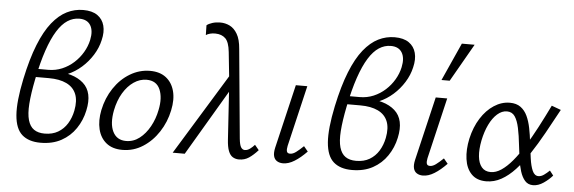

<svg xmlns="http://www.w3.org/2000/svg" viewBox="-48 -863 3050 1020"><g transform="rotate(5 1477.5 -353.0)"><path d="M193.2 8.6Q130.4 8.6 94.8 -22.7Q59.2 -54.1 53.5 -126.3Q47.8 -198.5 73.4 -320.5Q96.6 -430.4 126.9 -505.9Q157.1 -581.4 193.8 -627.1Q230.6 -672.7 272 -693.3Q313.5 -713.8 358.8 -713.8Q406.7 -713.8 434.7 -694.2Q462.8 -674.6 471.8 -640.7Q480.8 -606.7 470.1 -563Q460.8 -521.1 436.8 -482.8Q412.9 -444.5 379.4 -414.8Q345.9 -385.1 306.1 -368Q266.3 -350.9 223.6 -350.9L227.7 -376.6Q336.1 -376.6 389.5 -329Q442.9 -281.4 421.3 -182.9Q410.1 -130.1 380.5 -86.5Q351 -42.8 304.1 -17.1Q257.2 8.6 193.2 8.6ZM211.1 -41.7Q252.7 -41.7 282.7 -59.4Q312.7 -77.1 331.6 -107.7Q350.4 -138.3 358.1 -177Q368.6 -230.6 354.1 -266Q339.7 -301.4 302.6 -319.3Q265.4 -337.2 208.6 -337.2H128.8L138 -380.9H201Q239.9 -380.9 274.6 -395.5Q309.3 -410.2 336.8 -435.3Q364.3 -460.3 382.9 -492Q401.5 -523.6 409 -558.1Q419.6 -607.6 402 -636.8Q384.4 -666 342.3 -666Q309 -666 279.5 -646.9Q250 -627.8 224.4 -586.7Q198.8 -545.7 176.7 -481Q154.5 -416.2 136.1 -324.7Q120.4 -246.8 116.6 -192.7Q112.8 -138.7 122.4 -105.5Q131.9 -72.3 153.9 -57Q175.9 -41.7 211.1 -41.7Z M629.9 8.5Q576.9 8.5 544.2 -17.9Q511.5 -44.3 500.4 -89.9Q489.3 -135.5 500.7 -192.4Q514.2 -257.8 549.1 -310.1Q584 -362.5 634.1 -392.5Q684.3 -422.6 741 -422.6Q792.8 -422.6 825.9 -397.1Q858.9 -371.5 870.8 -326.7Q882.7 -281.9 870.2 -223.3Q857.2 -160.2 822.7 -107.4Q788.3 -54.6 738.6 -23.1Q689 8.5 629.9 8.5ZM645.5 -40.3Q684.8 -40.3 717 -65.1Q749.1 -89.9 771.7 -130.9Q794.3 -171.9 803.5 -219.5Q817.3 -285.3 798.2 -329.6Q779.1 -373.9 726.4 -373.9Q690.6 -373.9 658.2 -351.9Q625.8 -329.9 602 -290.2Q578.2 -250.5 567.4 -196.7Q553.7 -125.5 574.7 -82.9Q595.7 -40.3 645.5 -40.3Z M1251.5 5.2Q1233.2 5.2 1218.5 -3.6Q1203.8 -12.5 1195.3 -34.3Q1186.7 -56.2 1184.3 -94.7L1164.8 -397.3L1147.9 -559.1Q1142.5 -611.2 1122.8 -630.5Q1103 -649.7 1069.6 -650.3Q1054.5 -650.8 1040.8 -647.2Q1027 -643.6 1018.9 -637.7L1017.8 -689.9Q1028.3 -698.8 1047.8 -704.9Q1067.4 -711 1089.7 -711Q1116.8 -711 1140.6 -699.3Q1164.5 -687.5 1181.2 -659Q1198 -630.5 1202 -579.7L1246.5 -106.1Q1250 -71.8 1258 -59.6Q1266 -47.4 1278.2 -47.4Q1292.2 -47.4 1306.1 -57.7Q1320 -68 1330 -79.8L1352.2 -53.1Q1327.5 -25.7 1304.4 -10.3Q1281.3 5.2 1251.5 5.2ZM897.9 0 1173.9 -450.6 1185.8 -378.7 962.2 0Z M1486.5 5.2Q1467.5 5.2 1454 -3.3Q1440.5 -11.7 1436.2 -29.2Q1431.9 -46.7 1438.1 -74.1L1518.5 -414.2H1579.7L1503.1 -89Q1499.1 -70.5 1502 -59.8Q1505 -49 1519.5 -49Q1534.3 -49 1551 -61.4Q1567.8 -73.8 1590.1 -95.3L1612.3 -68.5Q1578.7 -33.7 1547.2 -14.3Q1515.7 5.2 1486.5 5.2Z M1854.2 8.6Q1791.4 8.6 1755.8 -22.7Q1720.2 -54.1 1714.5 -126.3Q1708.8 -198.5 1734.4 -320.5Q1757.6 -430.4 1787.9 -505.9Q1818.1 -581.4 1854.8 -627.1Q1891.6 -672.7 1933 -693.3Q1974.5 -713.8 2019.8 -713.8Q2067.7 -713.8 2095.7 -694.2Q2123.8 -674.6 2132.8 -640.7Q2141.8 -606.7 2131.1 -563Q2121.8 -521.1 2097.8 -482.8Q2073.9 -444.5 2040.4 -414.8Q2006.9 -385.1 1967.1 -368Q1927.3 -350.9 1884.6 -350.9L1888.7 -376.6Q1997.1 -376.6 2050.5 -329Q2103.9 -281.4 2082.3 -182.9Q2071.1 -130.1 2041.5 -86.5Q2012 -42.8 1965.1 -17.1Q1918.2 8.6 1854.2 8.6ZM1872.1 -41.7Q1913.7 -41.7 1943.7 -59.4Q1973.7 -77.1 1992.6 -107.7Q2011.4 -138.3 2019.1 -177Q2029.6 -230.6 2015.1 -266Q2000.7 -301.4 1963.6 -319.3Q1926.4 -337.2 1869.6 -337.2H1789.8L1799 -380.9H1862Q1900.9 -380.9 1935.6 -395.5Q1970.3 -410.2 1997.8 -435.3Q2025.3 -460.3 2043.9 -492Q2062.5 -523.6 2070 -558.1Q2080.6 -607.6 2063 -636.8Q2045.4 -666 2003.3 -666Q1970 -666 1940.5 -646.9Q1911 -627.8 1885.4 -586.7Q1859.8 -545.7 1837.7 -481Q1815.5 -416.2 1797.1 -324.7Q1781.4 -246.8 1777.6 -192.7Q1773.8 -138.7 1783.4 -105.5Q1792.9 -72.3 1814.9 -57Q1836.9 -41.7 1872.1 -41.7Z M2232.5 5.2Q2213.5 5.2 2200 -3.3Q2186.5 -11.7 2182.2 -29.2Q2177.9 -46.7 2184.1 -74.1L2264.5 -414.2H2325.7L2249.1 -89Q2245.1 -70.5 2248 -59.8Q2251 -49 2265.5 -49Q2280.3 -49 2297 -61.4Q2313.8 -73.8 2336.1 -95.3L2358.3 -68.5Q2324.7 -33.7 2293.2 -14.3Q2261.7 5.2 2232.5 5.2ZM2286.9 -509.1 2377.8 -711H2446L2330.6 -509.1Z M2570 6.3Q2519.4 6.3 2491 -23.3Q2462.5 -52.8 2455.7 -102.6Q2448.8 -152.5 2461.5 -211.5Q2475.6 -274.3 2505.4 -321.2Q2535.1 -368.2 2575.4 -394.3Q2615.6 -420.5 2659.5 -420.5Q2694.9 -420.5 2717.4 -403.9Q2739.8 -387.4 2752.9 -359.4Q2765.9 -331.4 2773.1 -295.5Q2780.3 -259.7 2784.7 -220.2Q2790.2 -175.5 2795.6 -135.3Q2801.1 -95.2 2812.2 -70.2Q2823.4 -45.2 2844.3 -45.2Q2858.7 -45.2 2873.5 -55.6Q2888.2 -66 2902.8 -80.1L2922.3 -55Q2903.3 -32.8 2875.5 -13.8Q2847.6 5.2 2819.7 5.2Q2792.8 5.2 2776.5 -13.3Q2760.3 -31.8 2750.9 -61.8Q2741.5 -91.8 2736.4 -128.1Q2731.4 -164.4 2727.4 -200Q2721.9 -251.7 2713.6 -290.7Q2705.4 -329.7 2690.6 -351.5Q2675.8 -373.4 2648.1 -373.4Q2621.3 -373.4 2596.9 -352Q2572.5 -330.5 2554.4 -293.2Q2536.3 -255.9 2526.5 -207.8Q2517 -159.5 2520.5 -122.9Q2524.1 -86.2 2541.3 -65.4Q2558.5 -44.6 2589.6 -44.6Q2617.5 -44.6 2646.3 -64Q2675.1 -83.4 2704.3 -118.2Q2733.5 -153 2763 -200.7Q2792.5 -248.5 2822.4 -305.2Q2852.2 -362 2882.5 -424.2L2932.2 -406Q2895.9 -338.7 2861.7 -277.3Q2827.5 -215.8 2793.1 -163.9Q2758.7 -111.9 2723.6 -74Q2688.5 -36 2650.4 -14.9Q2612.3 6.3 2570 6.3Z"/></g></svg>

Font: Ysabeau
Style: Bold Italic
Weight: 700
Italic angle: -12°
Designer: Christian Thalmann (Catharsis Fonts)
Version: Version 2.002